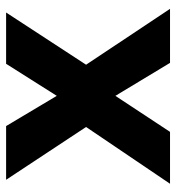

<svg xmlns="http://www.w3.org/2000/svg" viewBox="6 -583 577 629"><g transform="rotate(-90 294.5 -268.5)"><path d="M20 -537H196L295 -371L400 -537H568L397 -275L580 0H403L295 -179L177 0H7L193 -275Z"/></g></svg>

Font: Alexandria SemiBold
Style: Regular
Weight: 600
Designer: Mohamed Gaber
Foundry: Kief Type Foundry
Version: Version 5.100